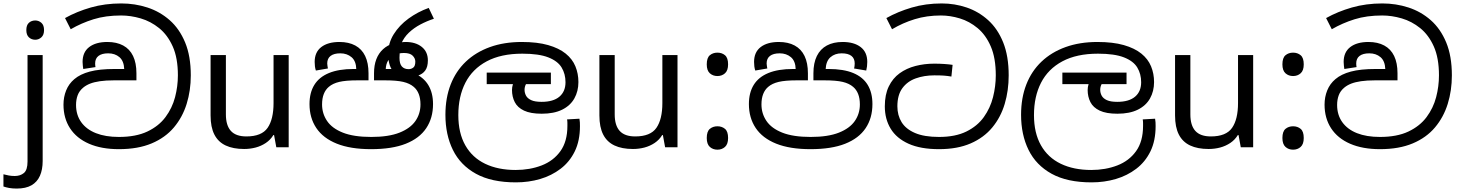

<svg xmlns="http://www.w3.org/2000/svg" viewBox="-75 -856 8495 1116"><path d="M22 240Q-3 240 -22 236.5Q-41 233 -55 228V157Q-40 161 -24 164Q-8 167 11 167Q43 167 64 149.5Q85 132 85 83V-536H173V80Q173 130 157 166Q141 202 108 221Q75 240 22 240ZM78 -681Q78 -710 93 -723.5Q108 -737 130 -737Q150 -737 165.5 -723.5Q181 -710 181 -681Q181 -653 165.5 -639Q150 -625 130 -625Q108 -625 93 -639Q78 -653 78 -681Z M616 11Q515 11 442.5 -20.5Q370 -52 332 -110.5Q294 -169 294 -248Q294 -292 309.5 -330.5Q325 -369 357 -396Q391 -425 447 -440Q503 -455 591 -455H647Q645 -502 619 -524Q593 -546 554 -546Q517 -546 497.5 -531Q478 -516 478 -487Q478 -482 478.5 -476.5Q479 -471 480 -466L409 -455Q408 -463 406.5 -473Q405 -483 405 -496Q405 -553 443.5 -582.5Q482 -612 549 -612Q603 -612 641 -591.5Q679 -571 698.5 -530.5Q718 -490 718 -430V-389H588Q540 -389 506 -384Q472 -379 449 -370Q426 -361 409 -347Q386 -328 376.5 -302.5Q367 -277 367 -246Q367 -188 397 -146Q427 -104 482.5 -82Q538 -60 616 -60Q715 -60 781.5 -91.5Q848 -123 887 -175.5Q926 -228 942.5 -291Q959 -354 959 -418Q959 -519 929 -586Q899 -653 850 -692.5Q801 -732 743 -749Q685 -766 629 -766Q539 -766 468.5 -744Q398 -722 336 -686L303 -751Q371 -789 453 -812.5Q535 -836 630 -836Q709 -836 781.5 -812.5Q854 -789 911 -739Q968 -689 1001 -609.5Q1034 -530 1034 -418Q1034 -330 1010 -252.5Q986 -175 936 -115.5Q886 -56 806.5 -22.5Q727 11 616 11Z M1603 -536V0H1531L1518 -71H1514Q1497 -43 1470 -25Q1443 -7 1411 1.5Q1379 10 1344 10Q1280 10 1236.5 -10.5Q1193 -31 1171 -74Q1149 -117 1149 -185V-536H1238V-191Q1238 -127 1267 -95Q1296 -63 1357 -63Q1446 -63 1480.5 -113Q1515 -163 1515 -257V-536Z M2082 11Q1962 11 1882.5 -21Q1803 -53 1763.5 -112Q1724 -171 1724 -251Q1724 -317 1752 -362.5Q1780 -408 1837 -431.5Q1894 -455 1980 -455H2003L1996 -452Q1995 -501 1968.5 -523.5Q1942 -546 1903 -546Q1866 -546 1846.5 -531Q1827 -516 1827 -487Q1827 -482 1828.5 -472.5Q1830 -463 1831 -458L1761 -446Q1757 -458 1755.5 -470.5Q1754 -483 1754 -496Q1754 -553 1792.5 -582.5Q1831 -612 1898 -612Q1952 -612 1990 -591.5Q2028 -571 2047.5 -530.5Q2067 -490 2067 -430V-389H2003Q1935 -389 1897 -380Q1859 -371 1836 -351Q1817 -335 1807 -309.5Q1797 -284 1797 -249Q1797 -196 1826 -153Q1855 -110 1918 -85Q1981 -60 2083 -60Q2184 -60 2247 -85Q2310 -110 2339.5 -152.5Q2369 -195 2369 -249Q2369 -284 2359 -309.5Q2349 -335 2330 -351Q2307 -371 2269 -380Q2231 -389 2163 -389H2099V-430Q2099 -477 2112.5 -512Q2126 -547 2152 -570.5Q2178 -594 2213 -604L2235 -605Q2244 -607 2255.5 -609.5Q2267 -612 2283 -612Q2341 -612 2376.5 -583.5Q2412 -555 2412 -505Q2412 -467 2396.5 -446Q2381 -425 2354.5 -417Q2328 -409 2295 -409Q2251 -409 2226 -427Q2201 -445 2191 -475.5Q2181 -506 2181 -541V-543Q2181 -605 2213.5 -657Q2246 -709 2299.5 -748Q2353 -787 2417 -810L2447 -747Q2407 -734 2369 -714Q2331 -694 2301.5 -666Q2272 -638 2257 -601L2254 -586Q2250 -573 2248.5 -557Q2247 -541 2247 -520Q2247 -485 2261 -469.5Q2275 -454 2300 -454Q2315 -454 2327 -463Q2339 -472 2339 -498Q2339 -517 2323.5 -532.5Q2308 -548 2273 -548Q2243 -548 2219 -537Q2195 -526 2181.5 -505Q2168 -484 2167 -452L2161 -455H2192Q2276 -455 2331.5 -431Q2387 -407 2414.5 -361.5Q2442 -316 2442 -251Q2442 -170 2402.5 -111Q2363 -52 2283.5 -20.5Q2204 11 2082 11Z M2924 204Q2782 204 2691.5 154Q2601 104 2557.5 15.5Q2514 -73 2514 -189Q2514 -287 2544.5 -365Q2575 -443 2633 -498Q2691 -553 2773 -582.5Q2855 -612 2958 -612Q3048 -612 3111 -594Q3174 -576 3213 -544.5Q3252 -513 3269.5 -470.5Q3287 -428 3287 -379Q3287 -326 3263.5 -284Q3240 -242 3192.5 -218.5Q3145 -195 3074 -195Q3009 -195 2971 -213Q2933 -231 2917 -262.5Q2901 -294 2901 -333Q2901 -349 2906 -365.5Q2911 -382 2918 -396L2961 -374L2919 -367H2754V-434H3127V-367H2946L3007 -398Q2991 -383 2982.5 -367.5Q2974 -352 2974 -334Q2974 -316 2982.5 -300Q2991 -284 3012.5 -274Q3034 -264 3073 -264Q3141 -264 3176.5 -294Q3212 -324 3212 -378Q3212 -426 3189.5 -463.5Q3167 -501 3112 -522.5Q3057 -544 2961 -544Q2837 -544 2754 -499.5Q2671 -455 2630 -375Q2589 -295 2589 -187Q2589 -83 2629.5 -11.5Q2670 60 2745 96Q2820 132 2922 132Q3005 132 3073.5 105.5Q3142 79 3182.5 22.5Q3223 -34 3223 -124Q3223 -129 3223 -141Q3223 -153 3221 -162L3293 -166Q3295 -155 3295.5 -144.5Q3296 -134 3296 -123Q3296 -38 3266 23.5Q3236 85 3183.5 125Q3131 165 3064.5 184.5Q2998 204 2924 204Z M3863 -536V0H3791L3778 -71H3774Q3757 -43 3730 -25Q3703 -7 3671 1.5Q3639 10 3604 10Q3540 10 3496.5 -10.5Q3453 -31 3431 -74Q3409 -117 3409 -185V-536H3498V-191Q3498 -127 3527 -95Q3556 -63 3617 -63Q3706 -63 3740.5 -113Q3775 -163 3775 -257V-536Z M4095 -414Q4069 -414 4051 -430Q4033 -446 4033 -482Q4033 -520 4051 -535Q4069 -550 4095 -550Q4121 -550 4139 -535Q4157 -520 4157 -482Q4157 -446 4139 -430Q4121 -414 4095 -414ZM4095 14Q4069 14 4051 -2Q4033 -18 4033 -54Q4033 -92 4051 -107Q4069 -122 4095 -122Q4121 -122 4139 -107Q4157 -92 4157 -54Q4157 -18 4139 -2Q4121 14 4095 14Z M4636 11Q4516 11 4436.5 -21Q4357 -53 4317.5 -112Q4278 -171 4278 -251Q4278 -317 4306 -362.5Q4334 -408 4391 -431.5Q4448 -455 4534 -455H4557L4550 -452Q4549 -501 4522.5 -523.5Q4496 -546 4457 -546Q4420 -546 4400.5 -531Q4381 -516 4381 -487Q4381 -482 4382.5 -472.5Q4384 -463 4385 -458L4315 -446Q4311 -458 4309.5 -470.5Q4308 -483 4308 -496Q4308 -553 4346.5 -582.5Q4385 -612 4452 -612Q4506 -612 4544 -591.5Q4582 -571 4601.5 -530.5Q4621 -490 4621 -430V-389H4556Q4489 -389 4451 -380Q4413 -371 4390 -351Q4371 -335 4361 -309.5Q4351 -284 4351 -249Q4351 -196 4380 -153Q4409 -110 4472 -85Q4535 -60 4637 -60Q4738 -60 4801 -85Q4864 -110 4893.5 -152.5Q4923 -195 4923 -249Q4923 -284 4913 -309.5Q4903 -335 4884 -351Q4861 -371 4823 -380Q4785 -389 4717 -389H4653V-430Q4653 -490 4673 -530.5Q4693 -571 4731 -591.5Q4769 -612 4823 -612Q4889 -612 4927.5 -582.5Q4966 -553 4966 -496Q4966 -483 4964.5 -470.5Q4963 -458 4960 -446L4889 -458Q4891 -463 4892 -472.5Q4893 -482 4893 -487Q4893 -516 4874 -531Q4855 -546 4817 -546Q4778 -546 4752 -523.5Q4726 -501 4724 -452L4720 -455H4740Q4828 -455 4884.5 -431.5Q4941 -408 4968.5 -362.5Q4996 -317 4996 -251Q4996 -170 4956.5 -111Q4917 -52 4837.5 -20.5Q4758 11 4636 11Z M5383 11Q5276 11 5206 -20.5Q5136 -52 5102 -108Q5068 -164 5068 -238Q5068 -306 5091 -353.5Q5114 -401 5154 -430Q5194 -459 5246 -472.5Q5298 -486 5355 -486Q5387 -486 5415 -484Q5443 -482 5462 -479L5455 -411Q5432 -415 5411.5 -416.5Q5391 -418 5356 -418Q5297 -418 5248 -400.5Q5199 -383 5170 -343.5Q5141 -304 5141 -238Q5141 -186 5165.5 -146Q5190 -106 5243.5 -83Q5297 -60 5383 -60Q5478 -60 5542 -91.5Q5606 -123 5643.5 -175.5Q5681 -228 5697 -291.5Q5713 -355 5713 -418Q5713 -519 5684 -586Q5655 -653 5607.5 -692.5Q5560 -732 5504 -749Q5448 -766 5394 -766Q5312 -766 5242 -744.5Q5172 -723 5110 -686L5077 -751Q5143 -788 5224 -812Q5305 -836 5399 -836Q5474 -836 5543.5 -812.5Q5613 -789 5668.5 -739Q5724 -689 5756 -609.5Q5788 -530 5788 -418Q5788 -330 5765 -252.5Q5742 -175 5693 -115.5Q5644 -56 5567 -22.5Q5490 11 5383 11Z M6270 204Q6128 204 6037.5 154Q5947 104 5903.5 15.5Q5860 -73 5860 -189Q5860 -287 5890.5 -365Q5921 -443 5979 -498Q6037 -553 6119 -582.5Q6201 -612 6304 -612Q6394 -612 6457 -594Q6520 -576 6559 -544.5Q6598 -513 6615.5 -470.5Q6633 -428 6633 -379Q6633 -326 6609.5 -284Q6586 -242 6538.5 -218.5Q6491 -195 6420 -195Q6355 -195 6317 -213Q6279 -231 6263 -262.5Q6247 -294 6247 -333Q6247 -349 6252 -365.5Q6257 -382 6264 -396L6307 -374L6265 -367H6100V-434H6473V-367H6292L6353 -398Q6337 -383 6328.5 -367.5Q6320 -352 6320 -334Q6320 -316 6328.5 -300Q6337 -284 6358.5 -274Q6380 -264 6419 -264Q6487 -264 6522.5 -294Q6558 -324 6558 -378Q6558 -426 6535.5 -463.5Q6513 -501 6458 -522.5Q6403 -544 6307 -544Q6183 -544 6100 -499.5Q6017 -455 5976 -375Q5935 -295 5935 -187Q5935 -83 5975.5 -11.5Q6016 60 6091 96Q6166 132 6268 132Q6351 132 6419.5 105.5Q6488 79 6528.5 22.5Q6569 -34 6569 -124Q6569 -129 6569 -141Q6569 -153 6567 -162L6639 -166Q6641 -155 6641.5 -144.5Q6642 -134 6642 -123Q6642 -38 6612 23.5Q6582 85 6529.5 125Q6477 165 6410.5 184.5Q6344 204 6270 204Z M7209 -536V0H7137L7124 -71H7120Q7103 -43 7076 -25Q7049 -7 7017 1.5Q6985 10 6950 10Q6886 10 6842.5 -10.5Q6799 -31 6777 -74Q6755 -117 6755 -185V-536H6844V-191Q6844 -127 6873 -95Q6902 -63 6963 -63Q7052 -63 7086.5 -113Q7121 -163 7121 -257V-536Z M7441 -414Q7415 -414 7397 -430Q7379 -446 7379 -482Q7379 -520 7397 -535Q7415 -550 7441 -550Q7467 -550 7485 -535Q7503 -520 7503 -482Q7503 -446 7485 -430Q7467 -414 7441 -414ZM7441 14Q7415 14 7397 -2Q7379 -18 7379 -54Q7379 -92 7397 -107Q7415 -122 7441 -122Q7467 -122 7485 -107Q7503 -92 7503 -54Q7503 -18 7485 -2Q7467 14 7441 14Z M7946 11Q7845 11 7772.5 -20.5Q7700 -52 7662 -110.5Q7624 -169 7624 -248Q7624 -292 7639.5 -330.5Q7655 -369 7687 -396Q7721 -425 7777 -440Q7833 -455 7921 -455H7977Q7975 -502 7949 -524Q7923 -546 7884 -546Q7847 -546 7827.5 -531Q7808 -516 7808 -487Q7808 -482 7808.5 -476.5Q7809 -471 7810 -466L7739 -455Q7738 -463 7736.5 -473Q7735 -483 7735 -496Q7735 -553 7773.5 -582.5Q7812 -612 7879 -612Q7933 -612 7971 -591.5Q8009 -571 8028.5 -530.5Q8048 -490 8048 -430V-389H7918Q7870 -389 7836 -384Q7802 -379 7779 -370Q7756 -361 7739 -347Q7716 -328 7706.5 -302.5Q7697 -277 7697 -246Q7697 -188 7727 -146Q7757 -104 7812.5 -82Q7868 -60 7946 -60Q8045 -60 8111.5 -91.5Q8178 -123 8217 -175.5Q8256 -228 8272.5 -291Q8289 -354 8289 -418Q8289 -519 8259 -586Q8229 -653 8180 -692.5Q8131 -732 8073 -749Q8015 -766 7959 -766Q7869 -766 7798.5 -744Q7728 -722 7666 -686L7633 -751Q7701 -789 7783 -812.5Q7865 -836 7960 -836Q8039 -836 8111.5 -812.5Q8184 -789 8241 -739Q8298 -689 8331 -609.5Q8364 -530 8364 -418Q8364 -330 8340 -252.5Q8316 -175 8266 -115.5Q8216 -56 8136.5 -22.5Q8057 11 7946 11Z"/></svg>

Font: hexsinhala15
Style: Book
Weight: 400
Designer: Jelle Bosma - Monotype Design Team
Foundry: Monotype Imaging Inc.
Version: Version 2.003